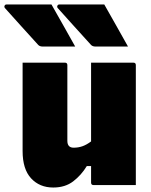

<svg xmlns="http://www.w3.org/2000/svg" viewBox="-54 -827 674 858"><path d="M176 -807Q203 -759 229.5 -712.5Q256 -666 282 -619H137Q124 -619 117 -626Q73 -675 39.5 -711.5Q6 -748 -32 -791Q-36 -796 -33.5 -801.5Q-31 -807 -25 -807ZM412 -807Q439 -759 465.5 -712.5Q492 -666 518 -619H373Q360 -619 353 -626Q309 -675 275.5 -711.5Q242 -748 204 -791Q200 -796 202.5 -801.5Q205 -807 211 -807ZM236 -547Q247 -547 247 -536V-198Q247 -167 275 -167Q296 -167 314.5 -173.5Q333 -180 353 -195V-547H542Q553 -547 553 -536V0H364Q353 0 353 -11V-85H334Q309 -44 273 -16.5Q237 11 184 11Q123 11 85 -30Q47 -71 47 -152V-547Z"/></svg>

Font: Recursive Mn Lnr St Blk
Style: Regular
Weight: 900
Monospace: yes
Version: Version 1.079;hotconv 1.0.112;makeotfexe 2.5.65598; ttfautoh